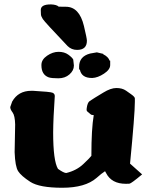

<svg xmlns="http://www.w3.org/2000/svg" viewBox="-20 -841 694 878"><path d="M377.4 -654.8Q377.4 -612.8 332.5 -612.8Q307.1 -612.8 289.1 -630.4Q184.1 -740.7 175.8 -753.9Q167.5 -767.1 167.2 -775.1Q167 -783.2 166.5 -794.4V-795.4Q166.5 -820.8 211.4 -820.8H213.9Q238.8 -819.8 248.5 -810.5Q257.8 -810.1 281.2 -810.1Q342.8 -810.1 363.8 -722.2Q377.4 -665.5 377.4 -654.8ZM317.9 -541Q317.9 -518.6 297.6 -500.7Q277.3 -482.9 246.6 -482.9Q215.8 -482.9 202.6 -487.3Q169.4 -499.5 169.4 -542.5Q169.4 -543 169.4 -543.9Q169.4 -568.4 195.3 -586.2Q221.2 -604 247.8 -604Q274.4 -604 292 -591.3Q309.6 -578.6 314.9 -568.8L317.9 -542ZM400.4 -484.4Q352.5 -484.4 345.2 -522.9H341.8V-536.1Q341.8 -583 392.1 -596.2L422.9 -601.6L452.1 -594.7V-592.8Q475.1 -581.5 481.4 -563.5H483.9V-543.5Q483.9 -522.9 455.6 -504.2Q427.2 -485.4 401.9 -484.4ZM230.5 -401.4Q223.6 -302.2 223.1 -235.4Q223.1 -105.5 245.1 -68.8Q271 -50.3 282.7 -49.8Q329.6 -61 361.1 -90.8Q392.6 -120.6 397.9 -128.4V-129.9Q397.9 -251.5 408.7 -314.5Q406.2 -314.9 403.3 -315.2Q400.4 -315.4 398.9 -315.9Q397.5 -316.4 396.2 -317.1Q395 -317.9 393.1 -319.6Q391.1 -321.3 389.6 -322.5Q388.2 -323.7 385.3 -326.2Q382.3 -328.6 379.9 -330.6Q376 -333.5 376 -338.6Q376 -343.8 376.5 -346.2Q379.9 -371.6 389.6 -378.4Q408.2 -391.1 413.6 -394Q418.9 -397 452.6 -417.7Q486.3 -438.5 512.2 -438.5Q539.1 -438.5 556.2 -426.5Q573.2 -414.6 578.4 -410.9Q583.5 -407.2 585.9 -405.3Q588.4 -403.3 591.3 -400.4Q596.2 -396 596.7 -391.1V-375.5Q596.7 -318.8 574.7 -92.8L629.9 -43.5Q579.6 -1.5 571.8 -1Q564 -0.5 555.7 -0.5Q490.2 -0.5 465.3 -49.3Q462.9 -54.7 460.4 -58.1Q444.3 -47.9 421.4 -27.3Q369.6 17.6 264.9 17.6Q160.2 17.6 118.4 -9.5Q76.7 -36.6 63 -58.1Q49.3 -79.6 46.9 -145L49.3 -271.5Q48.3 -312.5 37.6 -326.7Q26.9 -340.8 26.9 -350.6V-351.6L35.6 -376.5Q63.5 -425.8 123 -425.8H130.9Q211.4 -421.4 220.9 -416.7Q230.5 -412.1 230.5 -401.9Z"/></svg>

Font: Drukaatie burti
Style: Heavy
Weight: 800
Version: Version 0.14